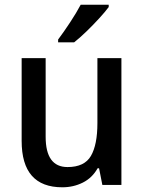

<svg xmlns="http://www.w3.org/2000/svg" viewBox="-20 -786 611 816"><path d="M496 -539V0H415L401 -71H395Q372 -30 332 -10Q292 10 245 10Q72 10 72 -187V-539H174V-205Q174 -76 267 -76Q339 -76 366.5 -123.5Q394 -171 394 -263V-539ZM442 -756Q428 -737 402 -708.5Q376 -680 347 -652Q318 -624 295 -606H227V-618Q251 -650 278 -691Q305 -732 323 -766H442Z"/></svg>

Font: Noto Sans Gujarati UI SemiCondensed Medium
Style: Regular
Weight: 500
Width: 4
Designer: Jelle Bosma - Monotype Design Team, Universal Thirst
Foundry: Monotype Imaging Inc.
Version: Version 2.106; ttfautohint (v1.8.4.7-5d5b)